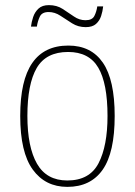

<svg xmlns="http://www.w3.org/2000/svg" viewBox="-20 -720 527 750"><path d="M243 10Q157 10 108 -57.5Q59 -125 59 -267Q59 -406 106 -474Q153 -542 247 -542Q336 -542 382 -475Q428 -408 428 -267Q428 -124 381 -57Q334 10 243 10ZM243 -15Q330 -15 365 -82.5Q400 -150 400 -267Q400 -394 364 -455.5Q328 -517 246 -517Q160 -517 123.5 -454.5Q87 -392 87 -267Q87 -146 124.5 -80.5Q162 -15 243 -15ZM315 -614Q285 -614 261.5 -629Q238 -644 216 -658.5Q194 -673 170 -673Q144 -673 135.5 -655Q127 -637 124 -616H101Q103 -634 109.5 -653.5Q116 -673 130.5 -686.5Q145 -700 171 -700Q202 -700 225 -685Q248 -670 269 -655.5Q290 -641 314 -641Q340 -641 348.5 -657.5Q357 -674 360 -695H383Q381 -676 375 -657.5Q369 -639 355 -626.5Q341 -614 315 -614Z"/></svg>

Font: Noto Serif Bengali SemiCondensed Thin
Style: Regular
Weight: 100
Width: 4
Designer: Juan Bruce, Universal Thirst, Indian Type Foundry and the Monotype Design Team.
Foundry: Monotype Imaging Inc.
Version: Version 2.003; ttfautohint (v1.8.4.7-5d5b)